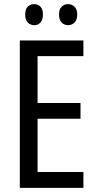

<svg xmlns="http://www.w3.org/2000/svg" viewBox="-20 -910 478 930"><path d="M384 0H76V-714H384V-638H162V-411H370V-335H162V-77H384ZM102 -840Q102 -866 114.5 -878Q127 -890 146 -890Q164 -890 176 -877.5Q188 -865 188 -840Q188 -814 176 -801Q164 -788 146 -788Q127 -788 114.5 -801Q102 -814 102 -840ZM266 -840Q266 -866 279 -878Q292 -890 309 -890Q328 -890 341 -877.5Q354 -865 354 -840Q354 -814 341 -801Q328 -788 310 -788Q291 -788 278.5 -801Q266 -814 266 -840Z"/></svg>

Font: Noto Sans Display Condensed
Style: Regular
Weight: 400
Width: 3
Designer: Monotype Design Team
Foundry: Monotype Imaging Inc.
Version: Version 2.003